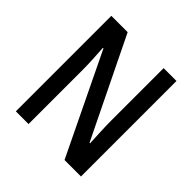

<svg xmlns="http://www.w3.org/2000/svg" viewBox="-187 -865 1015 1015"><g transform="rotate(45 321.0 -357.0)"><path d="M565 0H442L170 -563H166Q169 -520 171 -478Q173 -436 173 -399V0H78V-714H200L471 -158H475Q473 -200 471 -242.5Q469 -285 469 -321V-714H565Z"/></g></svg>

Font: Noto Sans Condensed Medium
Style: Regular
Weight: 500
Width: 3
Designer: Monotype Design Team
Foundry: Monotype Imaging Inc.
Version: Version 2.013; ttfautohint (v1.8.4.7-5d5b)